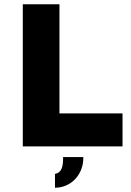

<svg xmlns="http://www.w3.org/2000/svg" viewBox="-20 -687 616 901"><path d="M259 -155V-667H87V0H555V-155ZM276 50C277 97 268 124 238 129V194C315 194 373 130 371 50Z"/></svg>

Font: Maven Pro
Style: Black
Weight: 900
Designer: Joe Prince
Foundry: Joe Prince
Version: Version 1.003